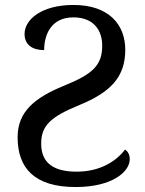

<svg xmlns="http://www.w3.org/2000/svg" viewBox="-20 -744 584 774"><path d="M285 10C433 10 503 -52 503 -102C503 -122 495 -134 484 -141C450 -96 386 -52 289 -52C200 -52 146 -84 146 -165C146 -238 184 -273 301 -321C425 -372 485 -433 485 -543C485 -645 419 -724 276 -724C147 -724 79 -665 79 -607C79 -564 110 -542 158 -542C158 -604 186 -674 276 -674C359 -674 392 -620 392 -560C392 -480 353 -445 237 -398C120 -350 51 -294 51 -191C51 -67 118 10 285 10Z"/></svg>

Font: Noto Serif
Style: Regular
Weight: 400
Designer: Monotype Design Team
Foundry: Monotype Imaging Inc.
Version: Version 2.015